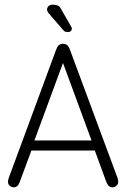

<svg xmlns="http://www.w3.org/2000/svg" viewBox="-20 -792 538 820"><path d="M385 -149 434 -15Q443 8 460 8Q470 8 477.5 1Q485 -6 485 -15Q485 -22 482 -32L279 -579Q275 -592 267.5 -598.5Q260 -605 249 -605Q238 -605 231 -598.5Q224 -592 219 -578L17 -31Q16 -27 15 -23Q14 -19 14 -16Q14 -6 21.5 1Q29 8 39 8Q56 8 64 -14L114 -149ZM371 -192H127L249 -523ZM190 -733 247 -667Q251 -662 254 -659.5Q257 -657 261 -656Q265 -655 271 -655Q278 -655 282.5 -659.5Q287 -664 287 -669Q287 -674 283 -680L241 -753Q238 -760 233.5 -764Q229 -768 222 -770Q215 -772 204 -772Q194 -772 187.5 -766Q181 -760 181 -751Q181 -743 190 -733Z"/></svg>

Font: Beiruti Light
Style: Regular
Weight: 300
Designer: Arlette Boutros
Foundry: Boutros
Version: Version 1.41